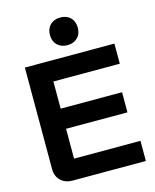

<svg xmlns="http://www.w3.org/2000/svg" viewBox="-134 -1016 895 1106"><g transform="rotate(-15 314.0 -463.0)"><path d="M62 -94V-700H596V-580H200V-418H566V-298H200V-120H596V0H159Q116 0 89 -26Q62 -52 62 -94ZM250 -843Q250 -881 272.5 -903.5Q295 -926 333 -926Q371 -926 393.5 -903.5Q416 -881 416 -843Q416 -806 393 -783.5Q370 -761 333 -761Q296 -761 273 -783.5Q250 -806 250 -843Z"/></g></svg>

Font: Bai Jamjuree
Style: Bold
Weight: 700
Designer: Katatrad Aksorn Co.,Ltd.
Foundry: Cadson Demak Co.,Ltd.
Version: Version 1.000; ttfautohint (v1.6)